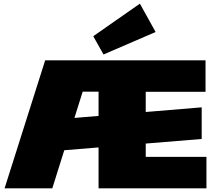

<svg xmlns="http://www.w3.org/2000/svg" viewBox="-20 -1030 1177 1050"><path d="M227 -700H486L266 0H5ZM290 -377 1083 -443V-270L290 -205ZM519 -700H1104V-528H721L777 -660V-40L721 -172H1109V0H519ZM721 -700V-528L389 -529V-700ZM831 -855 546 -732 490 -832 745 -1010Z"/></svg>

Font: Pathway Extreme 28pt Black
Style: Regular
Weight: 900
Designer: Eduardo Rodriguez Tunni
Foundry: Eduardo Rodriguez Tunni
Version: Version 1.001;gftools[0.9.26]